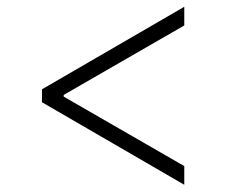

<svg xmlns="http://www.w3.org/2000/svg" viewBox="-20 -624 650 552"><path d="M100.6 -367.2 509.8 -604.5V-550.8L163.1 -351.1V-346.2L509.8 -146.5V-92.8L100.6 -330.1Z"/></svg>

Font: Pretendard GOV ExtraLight
Style: Regular
Weight: 200
Designer: Base glyphs from Inter by Rasmus Andersson; Hangeul glyphs from Noto Sans CJK(Source Han Sans) by Jang Soo-young and Kan
Foundry: Kil Hyung-jin
Version: Version 1.309